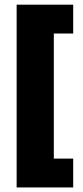

<svg xmlns="http://www.w3.org/2000/svg" viewBox="-20 -696 365 842"><path d="M301 126H53V-675.5H301V-549H216V-0.5H301Z"/></svg>

Font: Anek Devanagari Medium ExtraBold
Style: Regular
Weight: 800
Version: Version 1.003